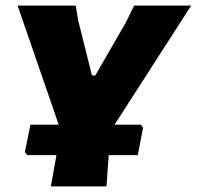

<svg xmlns="http://www.w3.org/2000/svg" viewBox="-20 -667 704 687"><path d="M484 -221 492 -210 473 -112H369L361 0H162L182 -112H78L69 -123L89 -221H190L43 -647H251L260 -593L309 -397H321L430 -586L460 -647H664L390 -221Z"/></svg>

Font: Alegreya Sans SC Black
Style: Italic
Weight: 900
Italic angle: -7°
Designer: Juan Pablo del Peral
Foundry: Huerta Tipografica
Version: Version 2.007